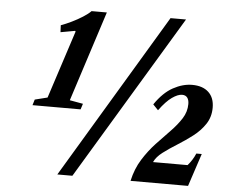

<svg xmlns="http://www.w3.org/2000/svg" viewBox="-53 -823 1034 883"><g transform="rotate(5 464.0 -381.0)"><path d="M243 0 699 -761.5H770.5L312.5 0ZM101.5 -307.5 109.5 -334 167.5 -348.5 269.5 -662 267 -665 200.5 -653 199 -685Q221.5 -693 248.2 -706Q275 -719 298.5 -734Q322 -749 334.5 -762H405L270.5 -345L332 -334L323.5 -307.5ZM581 0Q593.5 -56.5 620.8 -100Q648 -143.5 681 -178.8Q714 -214 744.5 -245.2Q775 -276.5 795 -307.8Q815 -339 815 -375Q815 -394 807 -404.5Q799 -415 783 -415Q763.5 -415 736.8 -396.2Q710 -377.5 678.5 -334.5L654.5 -359.5Q693 -416 737.5 -440.2Q782 -464.5 825 -464.5Q874 -464.5 901 -439.2Q928 -414 928 -368Q928 -325 906 -292Q884 -259 850.2 -233.2Q816.5 -207.5 780.8 -185.2Q745 -163 716.2 -141.2Q687.5 -119.5 676.5 -95H836Q847 -107.5 856 -121.8Q865 -136 871.5 -151.5H896.5L846.5 0Z"/></g></svg>

Font: Libre Caslon Condensed
Style: Italic
Weight: 400
Italic angle: -22.583°
Designer: Pablo Impallari, Rodrigo Fuenzalida, Katja Schimmel, Ertekin Erdin
Foundry: Pablo Impallari, Rodrigo Fuenzalida
Version: Version 2.000;gftools[0.9.33]